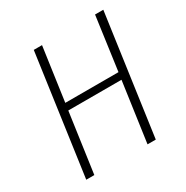

<svg xmlns="http://www.w3.org/2000/svg" viewBox="-158 -815 915 947"><g transform="rotate(-30 299.5 -342.0)"><path d="M111 0H65L161 -684H208L165 -380H468L510 -684H557L461 0H414L462 -340H159Z"/></g></svg>

Font: Fira Sans Condensed ExtraLight
Style: Italic
Weight: 275
Width: 3
Italic angle: -8°
Designer: Carrois Corporate & Edenspiekermann AG
Foundry: Carrois Corporate GbR & Edenspiekermann AG
Version: Version 4.203